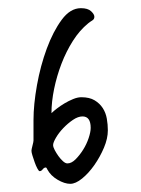

<svg xmlns="http://www.w3.org/2000/svg" viewBox="-20 -460 344 470"><path d="M244 -141Q244 -121 234.5 -98.5Q225 -76 211 -56Q197 -36 181 -23Q165 -10 152 -10Q138 -10 121 -20Q104 -30 96 -45Q94 -50 92 -50Q88 -50 84.5 -45.5Q81 -41 77 -41Q75 -41 71.5 -47.5Q68 -54 65 -62.5Q62 -71 59.5 -79Q57 -87 57 -91Q57 -94 59.5 -103.5Q62 -113 62 -116V-166Q62 -204 70.5 -251.5Q79 -299 94.5 -341Q110 -383 131 -411.5Q152 -440 178 -440Q195 -440 203 -432.5Q211 -425 211 -419Q211 -413 206 -410Q201 -407 196 -403Q175 -386 158.5 -360Q142 -334 130.5 -304Q119 -274 112.5 -242.5Q106 -211 106 -183Q111 -188 119.5 -194.5Q128 -201 138 -207Q148 -213 159 -217.5Q170 -222 179 -222Q199 -222 211.5 -214.5Q224 -207 231.5 -195.5Q239 -184 241.5 -169.5Q244 -155 244 -141ZM202 -147Q202 -175 182 -175Q171 -175 158.5 -166.5Q146 -158 135 -146.5Q124 -135 117 -123Q110 -111 110 -105Q110 -100 114 -92.5Q118 -85 123 -78Q128 -71 134 -65.5Q140 -60 145 -60Q155 -60 165 -70Q175 -80 183.5 -93.5Q192 -107 197 -122Q202 -137 202 -147Z"/></svg>

Font: Reenie Beanie
Style: Regular
Weight: 500
Designer: James Grieshaber
Foundry: James Grieshaber
Version: Version 1.000